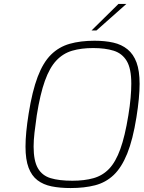

<svg xmlns="http://www.w3.org/2000/svg" viewBox="-20 -945 726 971"><path d="M337 6Q283 6 241 -2.5Q199 -11 169.5 -33.5Q140 -56 124.5 -97Q109 -138 109 -203Q109 -238 113 -279.5Q117 -321 125 -371Q143 -484 170.5 -556.5Q198 -629 238 -668.5Q278 -708 332.5 -723.5Q387 -739 458 -739Q511 -739 553 -729.5Q595 -720 625 -695.5Q655 -671 670.5 -629Q686 -587 686 -521Q686 -487 682 -444.5Q678 -402 670 -352Q652 -239 623.5 -168.5Q595 -98 555 -60Q515 -22 461 -8Q407 6 337 6ZM346 -31Q407 -31 453 -44Q499 -57 532 -91.5Q565 -126 588.5 -191Q612 -256 629 -361Q637 -410 640.5 -450Q644 -490 644 -522Q644 -598 621 -636.5Q598 -675 555 -688.5Q512 -702 451 -702Q391 -702 345 -688.5Q299 -675 265 -639Q231 -603 207 -536Q183 -469 166 -362Q159 -314 154.5 -274.5Q150 -235 150 -204Q150 -132 171.5 -94.5Q193 -57 236 -44Q279 -31 346 -31ZM443 -791 579 -925H619L468 -791Z"/></svg>

Font: Exo Thin ExtraLight
Style: Italic
Weight: 250
Italic angle: -9°
Version: Version 2.000